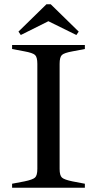

<svg xmlns="http://www.w3.org/2000/svg" viewBox="-20 -885 457 905"><path d="M37 0V-19L95 -30Q134 -38 145 -48Q156 -58 156 -89V-584Q156 -616 145 -626Q134 -636 95 -643L37 -654V-673H380V-654L322 -643Q283 -636 272 -626Q261 -616 261 -584V-89Q261 -58 272 -48Q283 -38 322 -30L380 -19V0ZM199 -865H219L351 -736L340 -720L208 -785L78 -720L67 -736Z"/></svg>

Font: Ibarra Real Nova Medium
Style: Regular
Weight: 500
Designer: Jose Maria Ribagorda & Octavio Pardo
Foundry: Jose Maria Ribagorda
Version: Version 2.000